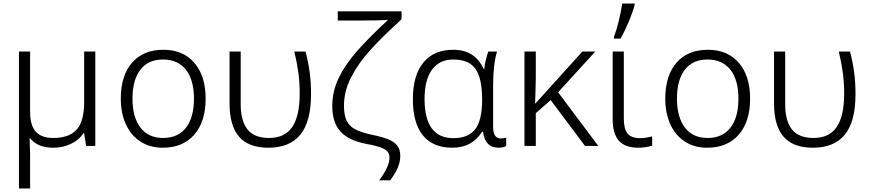

<svg xmlns="http://www.w3.org/2000/svg" viewBox="-20 -824 4914 1084"><path d="M87 -533H150V-193Q150 -116 182 -80.5Q214 -45 281 -45Q371 -45 413 -92.5Q455 -140 455 -246V-533H518V0H466L455 -73H452Q428 -35 382 -12.5Q336 10 281 10Q236 10 204.5 -3Q173 -16 150 -43H147L148 -16Q150 28 150 45V240H87Z M662 -267Q662 -397 725.5 -470Q789 -543 902 -543Q1014 -543 1077.5 -469Q1141 -395 1141 -267Q1141 -137 1076.5 -63.5Q1012 10 899 10Q825 10 771.5 -25.5Q718 -61 690 -123.5Q662 -186 662 -267ZM1075 -267Q1075 -373 1029.5 -430.5Q984 -488 900 -488Q817 -488 772.5 -430.5Q728 -373 728 -267Q728 -162 773 -103.5Q818 -45 901 -45Q985 -45 1030 -103Q1075 -161 1075 -267Z M1276 -241V-533H1339V-236Q1339 -141 1377.5 -93Q1416 -45 1499 -45Q1587 -45 1629.5 -106.5Q1672 -168 1672 -296Q1672 -356 1665 -409.5Q1658 -463 1642 -533H1705Q1721 -472 1728.5 -415.5Q1736 -359 1736 -292Q1736 -138 1676 -64Q1616 10 1495 10Q1384 10 1330 -52Q1276 -114 1276 -241Z M2179 66Q2179 32 2147 16Q2115 0 2051 -11Q1949 -30 1902.5 -81Q1856 -132 1856 -225Q1856 -308 1892 -383Q1928 -458 1993.5 -533Q2059 -608 2171 -712Q2128 -708 2003 -708H1887V-760H2247V-715Q2141 -619 2072.5 -543.5Q2004 -468 1963 -389Q1922 -310 1922 -227Q1922 -174 1937 -143Q1952 -112 1984.5 -94.5Q2017 -77 2076 -64Q2135 -52 2169.5 -38.5Q2204 -25 2222 -3Q2240 19 2240 56Q2240 87 2227 119.5Q2214 152 2183 194H2121Q2179 116 2179 66Z M2311 -264Q2311 -398 2370 -470.5Q2429 -543 2539 -543Q2600 -543 2642.5 -516.5Q2685 -490 2711 -434H2714Q2716 -457 2723.5 -488Q2731 -519 2737 -533H2786Q2764 -459 2764 -338V-109Q2764 -42 2808 -42Q2823 -42 2838 -47V0Q2823 10 2794 10Q2719 10 2707 -80H2702Q2672 -34 2631 -12Q2590 10 2533 10Q2424 10 2367.5 -60Q2311 -130 2311 -264ZM2702 -261Q2702 -382 2664.5 -435Q2627 -488 2539 -488Q2461 -488 2419 -430.5Q2377 -373 2377 -265Q2377 -44 2540 -44Q2625 -44 2663.5 -95Q2702 -146 2702 -261Z M2941 -533H3005V-383Q3005 -353 3003 -297Q3001 -259 3001 -241H3004L3268 -533H3341L3131 -303L3358 0H3283L3089 -259L3005 -185V0H2941Z M3446 -615Q3460 -651 3473 -704Q3486 -757 3493 -804H3563V-796Q3552 -754 3529.5 -700.5Q3507 -647 3483 -606H3446ZM3439 -151V-533H3502V-156Q3502 -95 3523.5 -69.5Q3545 -44 3594 -44Q3624 -44 3662 -54V-2Q3649 3 3627 6.5Q3605 10 3585 10Q3509 10 3474 -29.5Q3439 -69 3439 -151Z M3736 -267Q3736 -397 3799.5 -470Q3863 -543 3976 -543Q4088 -543 4151.5 -469Q4215 -395 4215 -267Q4215 -137 4150.5 -63.5Q4086 10 3973 10Q3899 10 3845.5 -25.5Q3792 -61 3764 -123.5Q3736 -186 3736 -267ZM4149 -267Q4149 -373 4103.5 -430.5Q4058 -488 3974 -488Q3891 -488 3846.5 -430.5Q3802 -373 3802 -267Q3802 -162 3847 -103.5Q3892 -45 3975 -45Q4059 -45 4104 -103Q4149 -161 4149 -267Z M4350 -241V-533H4413V-236Q4413 -141 4451.5 -93Q4490 -45 4573 -45Q4661 -45 4703.5 -106.5Q4746 -168 4746 -296Q4746 -356 4739 -409.5Q4732 -463 4716 -533H4779Q4795 -472 4802.5 -415.5Q4810 -359 4810 -292Q4810 -138 4750 -64Q4690 10 4569 10Q4458 10 4404 -52Q4350 -114 4350 -241Z"/></svg>

Font: OpenSansMMV
Style: Light
Weight: 300
Foundry: Ascender Corporation
Version: Version 4.001